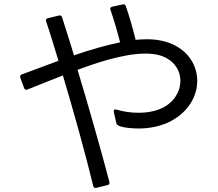

<svg xmlns="http://www.w3.org/2000/svg" viewBox="-20 -838 1040 916"><path d="M535 -250C538 -227 625 -225 643 -225C699 -225 752 -238 791 -258C987 -358 958 -617 727 -648C697 -652 663 -651 627 -648C613 -706 597 -761 580 -809C578 -816 573 -819 566 -817L515 -806C507 -804 504 -798 507 -791C524 -743 539 -690 553 -636C484 -622 409 -600 333 -574C314 -636 295 -697 276 -756C273 -763 268 -766 261 -764L208 -751C200 -749 197 -744 200 -736C220 -677 239 -613 259 -548C200 -526 140 -504 84 -483C77 -480 74 -475 77 -467L95 -418C98 -410 103 -408 111 -411C166 -433 223 -456 280 -478C331 -308 389 -99 425 50C427 57 432 60 440 58L493 45C501 43 504 38 502 30C456 -144 404 -325 350 -505C485 -555 616 -592 712 -580C855 -562 880 -414 781 -339C744 -311 692 -300 640 -300C603 -300 566 -306 536 -315C526 -318 521 -314 523 -304Z"/></svg>

Font: LINE Seed JP App_OTF Regular
Style: Regular
Weight: 400
Designer: LY Corporation & Fontrix & Fontworks
Version: Version 1.002